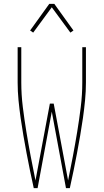

<svg xmlns="http://www.w3.org/2000/svg" viewBox="-20 -981 540 1001"><path d="M156 0Q146 -45 136.5 -91Q127 -137 118.5 -182.5Q110 -228 102 -274Q94 -320 87.5 -366Q81 -412 76.5 -458.5Q72 -505 72 -551V-735H91V-551Q91 -487 99 -422.5Q107 -358 117.5 -294Q128 -230 140 -166.5Q152 -103 165 -40L240 -441H260L335 -40Q348 -103 360 -166.5Q372 -230 382.5 -294Q393 -358 401 -422.5Q409 -487 409 -551V-735H428V-551Q428 -505 423.5 -458.5Q419 -412 412.5 -366Q406 -320 398 -274Q390 -228 381.5 -182.5Q373 -137 363.5 -91Q354 -45 344 0H324L250 -399L176 0ZM153 -811 137 -822 237 -961H263L363 -822L347 -811L250 -943Z"/></svg>

Font: Iosevka Curly Thin
Style: Regular
Weight: 100
Monospace: yes
Designer: Belleve Invis
Foundry: Belleve Invis
Version: Version 22.1.2; ttfautohint (v1.8.4)